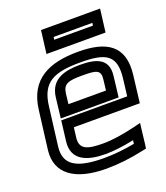

<svg xmlns="http://www.w3.org/2000/svg" viewBox="-131 -763 770 889"><g transform="rotate(-20 253.5 -318.5)"><path d="M301 -519C159 -519 57 -474 39 -329L15 -138C2 -26 86 35 241 35C299 35 361 28 424 14L444 10L447 -10L455 -79L459 -111L427 -103C364 -88 311 -80 267 -80C188 -80 151 -92 158 -149L164 -197H464H489L492 -222L505 -329C523 -473 440 -519 301 -519ZM295 -469C422 -469 469 -443 455 -329L445 -247H145H120L117 -222L108 -149C96 -54 175 -30 261 -30C301 -30 348 -36 401 -47L399 -30C346 -20 296 -15 247 -15C107 -15 55 -53 65 -138L89 -329C103 -442 164 -469 295 -469ZM283 -409C353 -409 374 -404 368 -357L362 -306H177L183 -357C189 -403 215 -409 283 -409ZM289 -459C215 -459 144 -443 133 -357L124 -281L121 -256H146H381H406L409 -281L418 -357C429 -443 365 -459 289 -459ZM455 -584 463 -647 466 -672H441H200H175L172 -647L164 -584L161 -559H186H427H452L455 -584ZM408 -609H217L219 -622H410L408 -609Z"/></g></svg>

Font: Gamestation Display Outline
Style: Italic
Weight: 400
Designer: Jonas Hecksher
Foundry: Jonas Hecksher, Playtypeª, e-types AS
Version: Version 1.003